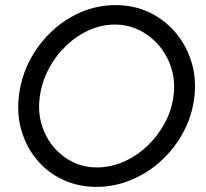

<svg xmlns="http://www.w3.org/2000/svg" viewBox="-20 -725 806 750"><path d="M739 -344Q730 -271 695.5 -207.5Q661 -144 609 -96.5Q557 -49 492 -22Q427 5 357 5Q285 5 225.5 -23Q166 -51 124.5 -100.5Q83 -150 64 -214.5Q45 -279 54 -352Q63 -425 96 -488.5Q129 -552 180.5 -601Q232 -650 296.5 -677.5Q361 -705 432 -705Q504 -705 563.5 -676.5Q623 -648 665.5 -598Q708 -548 728 -482.5Q748 -417 739 -344ZM658 -352Q665 -408 649.5 -458Q634 -508 601.5 -546.5Q569 -585 524.5 -607Q480 -629 429 -629Q376 -629 326.5 -606.5Q277 -584 236 -544Q195 -504 168.5 -452.5Q142 -401 135 -344Q128 -288 142.5 -239Q157 -190 188.5 -152Q220 -114 263.5 -92.5Q307 -71 359 -71Q412 -71 462.5 -93Q513 -115 554.5 -154Q596 -193 623.5 -244Q651 -295 658 -352Z"/></svg>

Font: Kulim Park
Style: Italic
Weight: 400
Italic angle: -8°
Designer: Noponies / Dale Sattler
Foundry: Noponies
Version: Version 1.000; ttfautohint (v1.8.3)